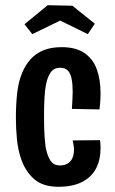

<svg xmlns="http://www.w3.org/2000/svg" viewBox="-20 -706 442 737"><path d="M204 11Q144 11 110 -19.5Q76 -50 60 -99Q49 -132 45 -172Q41 -212 41 -254Q41 -305 46 -349.5Q51 -394 66 -429Q79 -459 99 -480.5Q119 -502 148 -513.5Q177 -525 217 -525Q271 -525 304 -502.5Q337 -480 351.5 -440Q366 -400 366 -348Q366 -333 365 -317.5Q364 -302 362 -286L256 -288Q257 -306 258 -323Q259 -340 259 -354Q259 -382 255 -403Q251 -424 240.5 -435Q230 -446 211 -446Q188 -446 175.5 -429.5Q163 -413 157 -383Q152 -359 150.5 -326.5Q149 -294 149 -259Q149 -236 149.5 -215.5Q150 -195 151.5 -176.5Q153 -158 155 -142Q161 -109 173.5 -90Q186 -71 210 -71Q229 -71 241 -79Q253 -87 258.5 -100.5Q264 -114 264 -132Q264 -140 262.5 -149Q261 -158 259 -167L364 -168Q365 -160 365.5 -152.5Q366 -145 366 -138Q366 -92 348.5 -59Q331 -26 295 -7.5Q259 11 204 11ZM317 -575 211 -627 104 -575 74 -613 163 -686 258 -684 344 -615Z"/></svg>

Font: Truculenta
Style: Bold
Weight: 700
Designer: Ivan Castro, Eva Sanz & Omnibus-Type Team
Foundry: Omnibus-Type
Version: Version 1.002